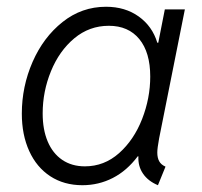

<svg xmlns="http://www.w3.org/2000/svg" viewBox="-20 -543 600 571"><path d="M44.9 -205.1Q44.9 -285.6 76.9 -358.9Q108.9 -432.1 166 -477.5Q223.1 -522.9 295.4 -522.9Q352.1 -522.9 392.6 -493.9Q433.1 -464.8 447.8 -416H450.7L470.2 -515.1H529.8L453.1 -130.9Q447.8 -102.1 447.8 -89.4Q447.8 -73.7 453.4 -63.5Q459 -53.2 472.2 -47.4L449.7 7.8Q420.4 -4.4 405.3 -26.6Q390.1 -48.8 391.6 -78.1H389.6Q357.4 -35.2 315.4 -13.7Q273.4 7.8 225.1 7.8Q170.4 7.8 129.6 -18.8Q88.9 -45.4 66.9 -93.8Q44.9 -142.1 44.9 -205.1ZM426.8 -315.4Q426.8 -387.2 394.3 -426.8Q361.8 -466.3 303.7 -466.3Q245.6 -466.3 200.9 -429Q156.2 -391.6 131.6 -331.3Q106.9 -271 106.9 -205.6Q106.9 -157.7 121.8 -122.3Q136.7 -86.9 165 -67.6Q193.4 -48.3 232.4 -48.3Q290 -48.3 334.2 -87.6Q378.4 -127 402.6 -189Q426.8 -251 426.8 -315.4Z"/></svg>

Font: Reddit Sans Fudge Light Italic
Style: Regular
Weight: 300
Italic angle: -11.25°
Designer: Stephen Hutchings
Version: Version 1.013